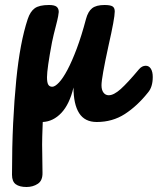

<svg xmlns="http://www.w3.org/2000/svg" viewBox="-20 -486 631 768"><path d="M86 262Q58 262 43 251Q28 240 28 213Q28 101 32.5 8Q37 -85 45 -166Q60 -317 91 -410Q101 -440 119 -453Q137 -466 176 -466Q198 -466 206.5 -459Q215 -452 215 -438Q215 -434 212.5 -420.5Q210 -407 204 -384Q199 -365 195 -348.5Q191 -332 188 -317Q178 -264 173 -229Q168 -194 168 -177Q168 -156 173 -147.5Q178 -139 189 -139Q200 -139 216 -156Q232 -173 250 -207Q268 -241 287 -291.5Q306 -342 324 -410Q332 -440 348.5 -453Q365 -466 398 -466Q421 -466 430 -460.5Q439 -455 439 -440Q439 -413 414 -303Q400 -239 393 -199.5Q386 -160 386 -145Q386 -126 394 -115.5Q402 -105 415 -105Q435 -105 462.5 -129.5Q490 -154 536 -209Q548 -223 563 -223Q576 -223 583.5 -211Q591 -199 591 -178Q591 -138 572 -116Q529 -62 479.5 -30Q430 2 367 2Q319 2 296.5 -33.5Q274 -69 274 -136Q258 -69 225.5 -34.5Q193 0 151 2Q150 28 149 59.5Q148 91 149 128L150 204Q151 236 131.5 249Q112 262 86 262Z"/></svg>

Font: Lebkuchenwelt
Style: Regular
Weight: 400
Designer: Vernon Adams
Foundry: Gereon Berster
Version: Version 1.000;PS 001.001;hotconv 1.0.56 